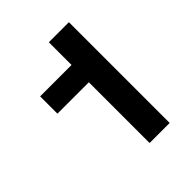

<svg xmlns="http://www.w3.org/2000/svg" viewBox="-125 -957 519 519"><g transform="rotate(-45 134.5 -697.5)"><path d="M27 -737.4H147.1V-505.2H223.8V-890.4H147.1V-803.6H27Z"/></g></svg>

Font: Estedad VF
Style: Regular
Weight: 100
Designer: Amin Abedi
Version: Version 7.3